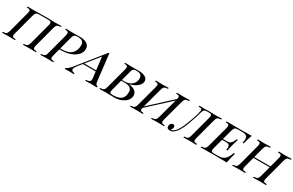

<svg xmlns="http://www.w3.org/2000/svg" viewBox="144 -1944 5024 3287"><g transform="rotate(30 2656.5 -300.5)"><path d="M641.1 -20 637.2 0Q594.7 -2.9 511.7 -2.9Q428.7 -2.9 381.8 0L386.2 -20Q422.4 -21.5 440.2 -27.8Q458 -34.2 468.5 -51.3Q479 -68.4 488.8 -106L594.2 -502Q602.5 -533.7 602.5 -549.8Q602.5 -565.9 593.3 -576.9Q584 -587.9 535.2 -587.9H376Q339.8 -587.9 321.8 -581.5Q303.7 -575.2 293.2 -557.6Q282.7 -540 272.9 -502L168 -106Q159.7 -74.2 159.7 -58.6Q159.7 -43 168.5 -32.5Q177.2 -22 227.1 -20L223.1 0Q176.3 -2.9 94.2 -2.9Q12.2 -2.9 -30.8 0L-25.9 -20Q9.3 -21.5 26.9 -27.8Q44.4 -34.2 54.9 -51.5Q65.4 -68.8 75.2 -106L180.2 -502Q188.5 -533.7 188.5 -549.3Q188.5 -564.9 179.2 -575.4Q169.9 -585.9 121.1 -587.9L126 -607.9Q166 -605 252.9 -605L380.9 -607.9H540L666 -605Q751.5 -605 794.9 -607.9L790 -587.9Q753.4 -586.4 735.6 -580.1Q717.8 -573.7 707.3 -556.6Q696.8 -539.6 687 -502L582 -106Q573.7 -74.2 573.7 -58.6Q573.7 -43 582.5 -32.5Q591.3 -22 641.1 -20Z M1251 -492.2Q1251 -541 1220.7 -564.5Q1190.4 -587.9 1124 -587.9Q1093.8 -587.9 1077.1 -580.6Q1060.5 -573.2 1049.8 -555.2Q1039.1 -537.1 1029.8 -502L966.8 -264.2H994.6Q1129.9 -264.2 1190.4 -326.2Q1251 -388.2 1251 -492.2ZM1352.1 -473.6Q1352.1 -410.2 1305.7 -357.4Q1259.8 -304.7 1175.8 -274.4Q1091.8 -244.1 984.9 -244.1H961.4L924.8 -106Q916.5 -72.3 916.5 -55.7Q916 -39.1 930.7 -30.3Q945.3 -21.5 983.9 -20L980 0Q933.1 -2.9 850.6 -2.9Q768.1 -2.9 725.6 0L730 -20Q766.6 -21.5 784.2 -27.8Q801.8 -34.2 812.5 -51.3Q823.2 -68.4 833 -106L938 -502Q944.8 -533.7 944.8 -550.3Q944.8 -566.4 930.7 -576.2Q916.5 -585.9 878.9 -587.9L883.8 -607.9Q923.8 -605 1006.8 -605L1152.8 -606.9Q1251 -607.4 1301.8 -572.3Q1352.5 -537.1 1352.1 -473.6Z M1655.8 -501.5 1451.7 -248H1686.5ZM1612.8 0 1618.2 -20Q1678.7 -22.5 1695.8 -45.9Q1705.6 -59.6 1705.6 -76.2Q1705.6 -92.8 1704.1 -104L1689 -228H1435.5L1367.2 -143.1Q1327.6 -94.7 1327.6 -63Q1327.6 -24.9 1388.2 -20V0Q1358.4 -2.9 1296.9 -2.9Q1235.4 -2.9 1210 0V-20Q1253.9 -31.2 1318.8 -112.8L1721.2 -615.2H1735.8L1797.9 -84Q1802.2 -50.8 1815.9 -36.1Q1829.6 -21.5 1847.2 -20L1841.8 0Q1801.8 -2.9 1727.1 -2.9Q1652.3 -2.9 1612.8 0Z M2358.9 -206.1Q2358.9 -309.1 2215.8 -309.1H2146.5L2092.8 -106Q2083.5 -70.3 2083.5 -54.2Q2083 -38.1 2096.7 -30.3Q2110.4 -22.5 2144 -22.9Q2301.8 -23.4 2340.8 -108.4Q2359.4 -148.4 2358.9 -206.1ZM2203.6 -326.2Q2262.2 -326.2 2307.1 -348.6Q2352.1 -371.1 2376.5 -409.7Q2400.9 -447.8 2400.9 -494.1Q2400.9 -587.9 2293 -587.9Q2262.2 -587.9 2245.6 -582Q2229 -576.2 2219.2 -561.5Q2209.5 -546.9 2201.7 -517.1L2150.9 -326.2ZM2294.9 -324.2Q2459 -301.3 2459 -189.9Q2459 -137.7 2421.4 -93.8Q2383.8 -49.8 2321.3 -25.4Q2258.8 0 2187 0L2014.6 -2.9Q1935.1 -2.9 1892.6 0L1897 -20Q1933.6 -21.5 1951.2 -27.8Q1968.8 -34.2 1979.5 -51.3Q1990.2 -68.4 2000 -106L2106 -502Q2114.7 -533.2 2114.7 -551.8Q2114.7 -570.3 2099.6 -579.1Q2084.5 -587.9 2046.9 -587.9L2051.8 -607.9Q2092.3 -605 2170.9 -605L2312 -606.9Q2404.3 -606.9 2452.1 -578.1Q2500 -549.3 2500 -503.4Q2500 -458 2471.2 -422.9Q2416 -355.5 2294.9 -324.2Z M3173.8 -20 3168.9 0Q3127.9 -2.9 3044.9 -2.9Q2961.9 -2.9 2913.6 0L2918.9 -20Q2955.6 -21.5 2973.6 -27.8Q2991.7 -34.2 3002.4 -51.3Q3013.2 -68.4 3022.9 -106L3124.5 -481.4L2692.9 -85Q2689.5 -69.8 2689.5 -56.4Q2689.5 -43 2698.2 -32.5Q2707 -22 2755.9 -20L2751 0Q2705.6 -2.9 2623 -2.9Q2540.5 -2.9 2496.6 0L2502 -20Q2538.1 -21.5 2555.9 -27.8Q2573.7 -34.2 2584.5 -51.3Q2595.2 -68.4 2605 -106L2711.9 -502Q2720.2 -534.2 2720.2 -549.8Q2720.2 -565.4 2711.2 -575.7Q2702.1 -585.9 2653.8 -587.9L2658.7 -607.9Q2699.2 -605 2782.7 -605Q2866.2 -605 2913.6 -607.9L2908.7 -587.9Q2872.1 -586.4 2854 -580.1Q2835.9 -573.7 2825.2 -556.6Q2814.5 -539.6 2804.7 -502L2701.7 -120.1L3133.8 -518.1Q3138.2 -538.1 3138.2 -551.8Q3138.2 -565.4 3129.2 -575.7Q3120.1 -585.9 3071.8 -587.9L3076.7 -607.9Q3122.1 -605 3205.3 -605Q3288.6 -605 3331.5 -607.9L3326.7 -587.9Q3290 -586.4 3272 -580.1Q3253.9 -573.7 3243.2 -556.6Q3232.4 -539.6 3222.7 -502L3115.7 -106Q3107.4 -73.7 3107.4 -58.3Q3107.4 -43 3116.2 -32.5Q3125 -22 3173.8 -20Z M3328.1 -68.8Q3328.1 -38.1 3295.9 -6.8H3297.9Q3334.5 -8.3 3364.7 -33.2Q3428.7 -89.8 3485.8 -235.8Q3543 -381.8 3563.5 -458Q3584 -534.2 3583.5 -549.8Q3583.5 -565.4 3574.5 -575.7Q3565.4 -585.9 3516.1 -587.9L3521 -607.9Q3552.2 -605 3613.8 -605L3703.1 -607.9Q3703.1 -607.9 3837.9 -605Q3923.8 -605 3966.8 -607.9L3961.9 -587.9Q3925.3 -586.4 3907.5 -580.1Q3889.6 -573.7 3879.2 -556.6Q3868.7 -539.6 3858.9 -502L3753.9 -106Q3745.6 -74.2 3745.6 -58.6Q3745.6 -43 3754.4 -32.5Q3763.2 -22 3813 -20L3809.1 0Q3766.6 -2.9 3683.6 -2.9Q3600.6 -2.9 3554.2 0L3558.1 -20Q3594.2 -21.5 3612.1 -27.8Q3629.9 -34.2 3640.6 -51.3Q3651.4 -68.4 3661.1 -106L3766.1 -502Q3774.9 -533.2 3774.9 -549.8Q3774.9 -566.4 3765.4 -577.1Q3755.9 -587.9 3707 -587.9H3692.9Q3659.2 -587.9 3642.1 -581.3Q3625 -574.7 3614.7 -557.4Q3604.5 -540 3587.4 -473.6Q3570.3 -407.2 3511.7 -247.8Q3453.1 -88.4 3378.9 -21Q3336.9 14.2 3297.9 14.2Q3258.8 14.2 3244.9 -0.5Q3231 -15.1 3231 -34.7Q3231 -54.2 3237.3 -70.3Q3243.7 -86.4 3257.1 -97.7Q3270.5 -108.9 3290 -108.9Q3309.6 -108.9 3318.8 -97.4Q3328.1 -85.9 3328.1 -68.8Z M3896 0 3901.4 -20Q3937.5 -21.5 3955.3 -27.8Q3973.1 -34.2 3983.9 -51.3Q3994.6 -68.4 4004.4 -106L4111.3 -502Q4119.6 -534.2 4119.6 -549.8Q4119.6 -565.4 4110.6 -575.7Q4101.6 -585.9 4053.2 -587.9L4058.1 -607.9Q4152.3 -605 4320.3 -605Q4488.3 -605 4554.2 -607.9Q4539.6 -571.3 4518.1 -500L4515.1 -488.8Q4504.4 -445.8 4501 -428.2H4478Q4487.3 -473.6 4487.3 -502.9Q4487.3 -531.2 4476.6 -549.8Q4456.1 -584.5 4380.4 -585H4307.1Q4271 -585 4253.2 -579.3Q4235.4 -573.7 4224.6 -556.6Q4213.9 -539.6 4204.1 -502L4153.8 -315.9H4247.1Q4278.8 -315.9 4301 -334Q4323.2 -352.1 4335.4 -374.5Q4347.7 -397 4360.4 -428.2H4383.3Q4357.9 -351.6 4347.2 -306.2L4340.8 -282.2Q4327.1 -230.5 4320.3 -184.1H4297.4Q4301.8 -212.4 4301.8 -236.8Q4301.8 -261.2 4286.4 -278.6Q4271 -295.9 4231 -295.9H4148.4L4097.2 -106Q4088.9 -73.7 4088.9 -58.3Q4088.9 -43 4097.9 -33Q4106.9 -22.9 4156.2 -22.9H4229Q4283.7 -22.9 4320.6 -39.8Q4357.4 -56.6 4384.8 -94.7Q4412.1 -132.8 4437 -200.2H4460Q4428.2 -102.5 4411.1 0Q4341.3 -2.9 4166.3 -2.9Q3991.2 -2.9 3896 0Z M5190.4 -20 5186.5 0Q5144 -2.9 5061 -2.9Q4978 -2.9 4931.2 0L4935.5 -20Q4972.2 -21.5 4989.7 -27.8Q5007.3 -34.2 5018.1 -51.3Q5028.8 -68.4 5038.1 -106L5088.9 -295.9H4767.6L4717.3 -106Q4709 -74.2 4709 -58.6Q4709 -43 4717.8 -32.2Q4726.6 -21.5 4776.4 -20L4772.5 0Q4725.6 -2.9 4643.6 -2.9Q4561.5 -2.9 4518.6 0L4523.4 -20Q4558.6 -21.5 4576.2 -27.8Q4593.3 -34.2 4604 -51.8Q4614.7 -69.3 4624.5 -106L4729.5 -502Q4737.8 -533.7 4737.8 -549.3Q4737.8 -564.9 4728.5 -575.7Q4719.2 -586.4 4670.4 -587.9L4675.3 -607.9Q4715.3 -605 4799.3 -605Q4883.3 -605 4930.2 -607.9L4925.3 -587.9Q4888.2 -586.4 4870.6 -580.1Q4853 -573.7 4842.3 -556.6Q4831.5 -539.6 4822.3 -502L4772.9 -315.9H5094.2L5143.6 -502Q5151.9 -533.7 5151.9 -549.3Q5151.9 -564.9 5142.6 -575.7Q5133.3 -586.4 5084.5 -587.9L5089.4 -607.9Q5133.8 -605 5217.3 -605Q5300.8 -605 5344.2 -607.9L5339.4 -587.9Q5302.2 -586.4 5284.7 -580.1Q5267.1 -573.7 5256.3 -556.6Q5245.6 -539.6 5236.3 -502L5131.3 -106Q5123 -74.2 5123 -58.6Q5123 -43 5131.8 -32.2Q5140.6 -21.5 5190.4 -20Z"/></g></svg>

Font: PlayfairDisplaySC-Italic
Style: Italic
Weight: 400
Italic angle: -14°
Designer: Claus Eggers Sørensen
Foundry: Claus Eggers Sørensen
Version: Version 1.004;PS 001.004;hotconv 1.0.70;makeotf.lib2.5.58329